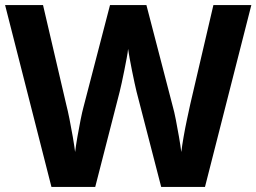

<svg xmlns="http://www.w3.org/2000/svg" viewBox="-20 -734 1007 754"><path d="M967 -714 785 0H613L516 -375Q513 -386 508.5 -408Q504 -430 498.5 -456Q493 -482 489 -505.5Q485 -529 483 -542Q482 -529 477.5 -505.5Q473 -482 468 -456.5Q463 -431 458 -408.5Q453 -386 450 -374L354 0H182L0 -714H149L240 -324Q246 -301 253 -266Q260 -231 266 -196Q272 -161 275 -137Q278 -162 284 -196.5Q290 -231 296.5 -263.5Q303 -296 308 -314L412 -714H555L659 -314Q664 -297 670.5 -264Q677 -231 683 -196Q689 -161 692 -137Q695 -162 701 -196.5Q707 -231 714.5 -266Q722 -301 727 -324L818 -714Z"/></svg>

Font: Noto Sans Medefaidrin
Style: Bold
Weight: 700
Designer: Dalton Maag Ltd
Foundry: Dalton Maag Ltd
Version: Version 1.002; ttfautohint (v1.8.4.7-5d5b)